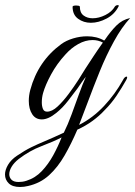

<svg xmlns="http://www.w3.org/2000/svg" viewBox="-71 -470 540 767"><path d="M41 273Q25 277 9 277Q-21 277 -36 262.5Q-51 248 -51 227Q-51 209 -39 188.5Q-27 168 -3 152Q28 131 53.5 118.5Q79 106 109 93.5Q139 81 184 60Q200 28 215 -13Q230 -54 244.5 -94Q259 -134 272 -163Q268 -159 256 -142Q244 -125 238 -116Q223 -96 201 -67.5Q179 -39 154 -19Q122 7 96 7Q71 7 57.5 -14Q44 -35 44 -67Q44 -89 50 -111Q81 -226 174 -294Q193 -308 221 -316.5Q249 -325 277 -325Q316 -325 345 -308L348 -311Q371 -345 394 -368Q417 -391 449 -398Q415 -361 384 -304.5Q353 -248 327.5 -185Q302 -122 281 -65.5Q260 -9 245 29Q300 1 344.5 -46.5Q389 -94 420 -150Q427 -164 435 -164Q437 -164 437 -161Q437 -157 433 -150Q415 -118 394.5 -87.5Q374 -57 348 -31Q326 -7 298.5 13Q271 33 238 48Q214 104 187 151Q160 198 125 230Q90 262 41 273ZM117 -24Q137 -24 159 -44.5Q181 -65 203 -94.5Q225 -124 242.5 -151.5Q260 -179 269 -194Q284 -217 301 -243Q318 -269 340 -300Q321 -310 299 -310Q270 -310 241.5 -294Q213 -278 190 -252Q156 -215 133 -172.5Q110 -130 101 -98Q96 -80 96 -61Q96 -46 100.5 -35Q105 -24 117 -24ZM35 252Q70 241 96 213.5Q122 186 141.5 150.5Q161 115 175 79Q144 95 95.5 113.5Q47 132 4 165Q-15 180 -24.5 196Q-34 212 -34 226Q-34 239 -25 248Q-16 257 3 257Q10 257 18 256Q26 255 35 252ZM219 -443Q219 -448 234 -448Q239 -448 243.5 -447Q248 -446 248 -443Q248 -419 263 -408Q278 -397 299 -397Q324 -397 350 -410Q376 -423 388 -444Q392 -449 398.5 -449.5Q405 -450 403 -445Q387 -413 355 -396Q323 -379 292 -379Q263 -379 241 -395Q219 -411 219 -443Z"/></svg>

Font: MonteCarlo
Style: Regular
Weight: 400
Designer: Robert E. Leuschke
Foundry: Robert E. Leuschke
Version: Version 1.010; ttfautohint (v1.8.3)